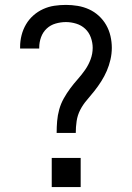

<svg xmlns="http://www.w3.org/2000/svg" viewBox="-20 -763 540 783"><path d="M211 -221Q211 -245 213 -269Q215 -293 221.5 -316.5Q228 -340 240 -361.5Q252 -383 266.5 -402.5Q281 -422 297 -440Q313 -458 327 -478Q341 -498 349.5 -521Q358 -544 358 -568Q358 -589 350.5 -610Q343 -631 327.5 -645.5Q312 -660 291 -666.5Q270 -673 249 -673Q228 -673 207 -667Q186 -661 170.5 -646.5Q155 -632 147.5 -611.5Q140 -591 140 -569Q140 -568 140 -567Q140 -566 140 -565H62Q62 -567 62 -568.5Q62 -570 62 -572Q62 -596 68 -619.5Q74 -643 86 -663.5Q98 -684 116 -700Q134 -716 156 -726Q178 -736 201.5 -739.5Q225 -743 249 -743Q273 -743 297 -739Q321 -735 343 -725Q365 -715 383 -698.5Q401 -682 413 -661Q425 -640 430.5 -616Q436 -592 436 -568Q436 -544 430.5 -520Q425 -496 415.5 -474Q406 -452 393 -431.5Q380 -411 365 -392Q350 -373 334 -354.5Q318 -336 307 -314.5Q296 -293 292.5 -269Q289 -245 289 -221ZM191 0V-119H309V0Z"/></svg>

Font: Iosevka SS04
Style: Regular
Weight: 400
Monospace: yes
Designer: Belleve Invis
Foundry: Belleve Invis
Version: Version 19.0.0; ttfautohint (v1.8.4)